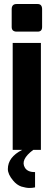

<svg xmlns="http://www.w3.org/2000/svg" viewBox="-20 -744 267 953"><path d="M154 186Q141 189 126 189Q110 189 86 182Q63 174 45 152Q19 121 19 95Q19 36 90 0H145Q79 49 104 89Q118 111 154 110ZM38 -610V-698Q38 -724 62 -724H167Q189 -724 189 -698V-610Q189 -587 167 -587H62Q51 -587 44 -593Q38 -599 38 -610ZM43 0V-531H183V0Z"/></svg>

Font: Mina
Style: Bold
Weight: 700
Version: Version 1.000